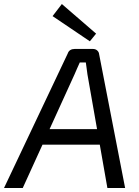

<svg xmlns="http://www.w3.org/2000/svg" viewBox="-50 -933 689 953"><path d="M412 -690Q424 -690 432.5 -682.5Q441 -675 442 -664L571 0H483L384 -564Q382 -579 380 -594Q378 -609 376 -623H346Q340 -610 333 -594Q326 -578 320 -564L63 0H-30L286 -667Q290 -679 299 -684.5Q308 -690 320 -690ZM486 -292 476 -215H126L136 -292ZM257 -913 427 -766 396 -728 211 -853Z"/></svg>

Font: Exo 2
Style: Italic
Weight: 400
Italic angle: -8°
Designer: Natanael Gama
Foundry: Natanael Gama
Version: Version 2.010